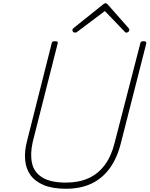

<svg xmlns="http://www.w3.org/2000/svg" viewBox="-20 -1144 922 1183"><path d="M387 19Q304 19 250 -3.5Q196 -26 168 -65Q140 -104 135 -157.5Q130 -211 146 -273L298 -875Q299 -883 303 -886.5Q307 -890 319 -890Q330 -890 334 -886.5Q338 -883 335 -875L182 -271Q165 -197 177 -140Q189 -83 240 -51Q291 -19 386 -19Q466 -19 525.5 -46Q585 -73 625.5 -127.5Q666 -182 686 -263L844 -875Q845 -883 849 -886.5Q853 -890 865 -890Q885 -890 881 -875L725 -263Q702 -170 656 -107Q610 -44 543 -12.5Q476 19 387 19ZM443 -943Q436 -943 431 -947.5Q426 -952 426 -959Q426 -962 427.5 -965Q429 -968 433 -971L613 -1115Q619 -1120 622.5 -1122Q626 -1124 630 -1124Q634 -1124 637.5 -1122Q641 -1120 645 -1115L772 -971Q774 -969 775.5 -966Q777 -963 777 -959Q777 -953 771 -948Q765 -943 759 -943Q756 -943 752.5 -944.5Q749 -946 747 -950L626 -1076L460 -951Q454 -946 450.5 -944.5Q447 -943 443 -943Z"/></svg>

Font: Playwrite IS Thin
Style: Regular
Weight: 250
Designer: Veronika Burian, José Scaglione
Foundry: TypeTogether
Version: Version 1.002